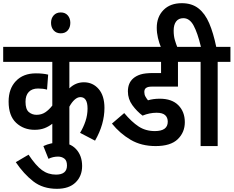

<svg xmlns="http://www.w3.org/2000/svg" viewBox="-20 -916 1465 1204"><path d="M679 -528H415V-362Q454 -400 506 -400Q562 -400 598.5 -358Q635 -316 635 -239Q635 -189 620.5 -137.5Q606 -86 576 -34L482 -83Q503 -117 516 -156Q529 -195 529 -235Q529 -307 484 -307Q466 -307 448 -291Q430 -275 415 -247V0H308V-140Q285 -122 258.5 -112Q232 -102 197 -102Q128 -102 81 -146Q34 -190 34 -279Q34 -360 80 -408Q126 -456 205 -456Q250 -456 282 -448L275 -354Q250 -361 219 -361Q181 -361 160.5 -339.5Q140 -318 140 -278Q140 -231 160.5 -213.5Q181 -196 209 -196Q240 -196 263.5 -211.5Q287 -227 308 -254V-528H0V-622H679Z M252 0Q300 -22 350 -22Q419 -22 457 19Q495 60 495 125Q495 188 454 228Q413 268 337 268Q249 268 189 221.5Q129 175 79 101L159 54Q205 123 243.5 151Q282 179 331 179Q400 179 400 122Q400 91 383.5 78.5Q367 66 344 66Q328 66 313 69.5Q298 73 284 80Z M300 -773Q300 -801 316.5 -819.5Q333 -838 361 -838Q389 -838 405 -819.5Q421 -801 421 -773Q421 -744 405 -725.5Q389 -707 361 -707Q333 -707 316.5 -725.5Q300 -744 300 -773Z M962 -209Q918 -209 874 -191Q838 -218 810 -256.5Q782 -295 782 -343Q782 -395 815 -424Q833 -440 861 -449Q889 -458 943 -458H990V-528H667V-622H1184V-528H1096V-373H937Q918 -373 909 -370.5Q900 -368 894 -363Q885 -355 885 -339Q885 -323 892 -310.5Q899 -298 908 -287Q941 -297 982 -297Q1058 -297 1098.5 -256Q1139 -215 1139 -150Q1139 -86 1094.5 -43Q1050 0 956 0Q866 0 799 -39.5Q732 -79 682 -141L759 -207Q805 -152 849 -123Q893 -94 951 -94Q1032 -94 1032 -153Q1032 -179 1015.5 -194Q999 -209 962 -209Z M991 -615Q978 -646 970.5 -678Q963 -710 963 -742Q963 -810 1005 -853Q1047 -896 1120 -896Q1183 -896 1224.5 -863.5Q1266 -831 1292 -770Q1318 -709 1336 -622H1425V-528H1345V0H1238V-528H1171V-622H1240Q1219 -710 1194 -756Q1169 -802 1130 -802Q1100 -802 1084.5 -781.5Q1069 -761 1069 -724Q1069 -691 1076.5 -665Q1084 -639 1094 -615Z"/></svg>

Font: Noto Sans Condensed SemiBold
Style: Italic
Weight: 600
Width: 3
Italic angle: -12°
Designer: Monotype Design Team
Foundry: Monotype Imaging Inc.
Version: Version 2.013; ttfautohint (v1.8.4.7-5d5b)